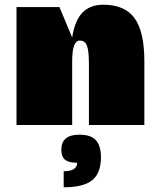

<svg xmlns="http://www.w3.org/2000/svg" viewBox="-20 -530 672 814"><path d="M232 -500 286 -371Q297 -443 329.5 -476.5Q362 -510 418 -510Q509 -510 550.5 -453Q592 -396 592 -270V0H357V-258Q357 -313 349 -335.5Q341 -358 318 -358Q286 -358 286 -270V0H50V-500ZM240 105Q240 41 316 41Q367 41 387.5 65.5Q408 90 408 136Q408 204 371 234Q334 264 250 264V196Q307 196 307 160Q271 160 255.5 147Q240 134 240 105Z"/></svg>

Font: Fivo Sans Modern ExtBlk
Style: Regular
Weight: 950
Designer: Alexander Slobzheninov
Foundry: Alexander Slobzheninov
Version: 1.0